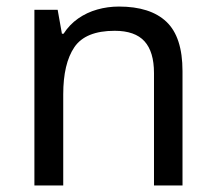

<svg xmlns="http://www.w3.org/2000/svg" viewBox="-20 -566 658 586"><path d="M343 -546Q439 -546 488 -499.5Q537 -453 537 -349V0H450V-343Q450 -408 421 -440Q392 -472 330 -472Q241 -472 207 -422Q173 -372 173 -278V0H85V-536H156L169 -463H174Q192 -491 218.5 -509.5Q245 -528 277 -537Q309 -546 343 -546Z"/></svg>

Font: Noto Sans Lao Looped
Style: Regular
Weight: 400
Designer: Mark Frömberg, Ben Mitchell
Foundry: The Fontpad Ltd
Version: Version 1.001